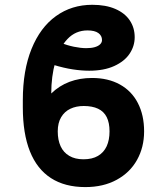

<svg xmlns="http://www.w3.org/2000/svg" viewBox="-20 -759 686 789"><path d="M572.2 -219.2Q572.2 -154 543.2 -102Q514.2 -49.9 459.4 -20.1Q404.7 9.8 330.6 9.8Q246.6 9.8 189.3 -27.2Q132 -64.2 102.9 -137.2Q73.8 -210.2 73.8 -318.2V-347.4Q73.8 -469.5 109.6 -558.1Q145.5 -646.6 210 -692.9Q274.5 -739.3 359.3 -739.3Q414.8 -739.3 454.1 -722.2Q493.4 -705.1 513.4 -675Q533.5 -644.9 533.5 -606.1Q533.5 -569.5 512.6 -538.3Q491.8 -507.1 449.6 -487.8Q407.3 -468.4 346.5 -468.4Q314.5 -468.4 278.9 -473.9Q243.3 -479.3 199.9 -492.4L229.8 -583.4Q255.5 -572.7 283.7 -566.9Q311.8 -561.1 334.8 -561.1Q355.2 -561.1 369.6 -565.3Q384 -569.5 391.6 -577.1Q399.2 -584.8 399.2 -594.4Q399.2 -612.3 384.2 -623.2Q369.2 -634 339.7 -634Q290.8 -634 257.3 -598.7Q223.8 -563.3 207.2 -504.1Q190.6 -444.8 190.6 -374.9Q223.7 -407.1 265.7 -422.8Q307.7 -438.6 358.3 -438.6Q424.3 -438.6 472.7 -411.8Q521.1 -385 546.6 -335.4Q572.2 -285.8 572.2 -219.2ZM217.3 -219.2Q217.3 -183.7 229.1 -158Q240.9 -132.3 264.8 -118.4Q288.6 -104.4 323 -104.4Q359 -104.4 382.7 -118.4Q406.4 -132.3 418.3 -157.9Q430.1 -183.6 430.1 -219.2Q430.1 -254.5 418.5 -277.7Q406.8 -301 383 -312.2Q359.3 -323.4 324.2 -323.4Q292.9 -323.4 269 -312Q245 -300.6 231.2 -277.2Q217.3 -253.8 217.3 -219.2Z"/></svg>

Font: Pretendard GOV Variable
Style: Regular
Weight: 400
Designer: Base glyphs from Inter by Rasmus Andersson; Hangul glyphs from Noto Sans CJK(Source Han Sans) by Jang Soo-young and Kang
Foundry: Kil Hyung-jin
Version: Version 1.307;Glyphs 3.2 (3192)